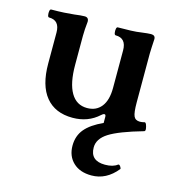

<svg xmlns="http://www.w3.org/2000/svg" viewBox="-99 -504 751 816"><g transform="rotate(15 277.0 -96.0)"><path d="M376 227Q325 227 295.5 199Q266 171 266 125Q266 82 291 52Q316 22 369 -2V-28Q369 -39 363 -39Q357 -39 350 -32Q303 11 235 11Q158 11 117 -39Q76 -89 76 -185V-321Q76 -375 29 -375Q24 -375 22.5 -384Q21 -393 22.5 -401.5Q24 -410 29 -410Q60 -410 85.5 -411.5Q111 -413 129 -415Q158 -419 174 -419Q192 -419 192 -400Q190 -382 189 -366Q188 -350 188 -337V-209Q188 -129 212.5 -87Q237 -45 284 -45Q324 -45 346.5 -73.5Q369 -102 369 -156V-321Q369 -375 322 -375Q317 -375 315.5 -384Q314 -393 315.5 -401.5Q317 -410 322 -410Q351 -410 378.5 -411Q406 -412 424 -415Q441 -417 449.5 -418Q458 -419 466 -419Q485 -419 485 -402Q484 -382 483 -365.5Q482 -349 482 -337V-123Q482 -78 489 -62.5Q496 -47 516 -47Q526 -47 536 -50Q541 -51 544.5 -42Q548 -33 549 -24Q550 -15 545 -13Q440 17 397.5 44Q355 71 355 109Q355 168 420 168Q455 168 474 153Q479 150 484.5 158Q490 166 488 169Q441 227 376 227Z"/></g></svg>

Font: Junicode SmExp
Style: Bold
Weight: 700
Width: 6
Designer: Peter S. Baker
Version: Version 2.205; ttfautohint (v1.8.4)